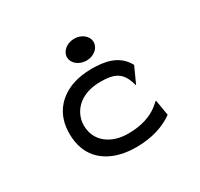

<svg xmlns="http://www.w3.org/2000/svg" viewBox="-140 -819 1046 1005"><g transform="rotate(-30 383.5 -316.5)"><path d="M416 -512C460 -512 496 -541 496 -578C496 -615 460 -644 416 -644C372 -644 335 -615 335 -578C335 -541 372 -512 416 -512ZM575 -270 620 -369 618 -371C575 -449 492 -462 416 -462C373 -462 335 -456 299 -444C207 -411 146 -338 146 -226C146 -192 151 -160 162 -131C194 -48 278 11 416 11C515 11 589 -17 639 -53L641 -55L625 -150L595 -125C555 -94 496 -72 416 -72C388 -72 363 -75 340 -83C276 -104 233 -153 233 -226C233 -248 238 -268 247 -287C272 -340 330 -380 422 -380C509 -380 549 -358 571 -283Z"/></g></svg>

Font: Charger Monospace
Style: Regular
Weight: 400
Designer: Jasper
Foundry: Cannot Into Space Fonts
Version: Version 0.980